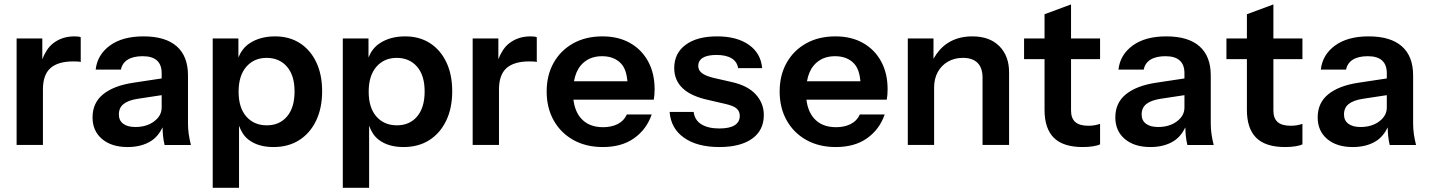

<svg xmlns="http://www.w3.org/2000/svg" viewBox="-20 -676 6627 890"><path d="M325.1 -507.4C286.4 -507.4 253.1 -496.4 225.4 -474.5C203.4 -457.1 187.9 -431.5 176.1 -401.4V-497.7H57V-4.1H179V-261.6C179 -306.7 190.7 -339.6 213.9 -360.3C237.1 -380.9 272.3 -391.3 319.4 -391.3C327.8 -391.3 334.9 -391.1 340.7 -390.8C346.5 -390.5 351 -389.6 354.2 -388.4V-503.5C348.5 -506.1 338.8 -507.4 325.3 -507.4Z M854.7 -55.4C852.5 -71.5 851.4 -87.3 851.4 -102.8V-326.4C851.4 -385.8 833.9 -430.8 799.1 -461.4C764.2 -492.1 712.9 -507.4 645.2 -507.4C580 -507.4 528.1 -493.2 489.3 -464.8C450.6 -436.4 428.7 -399.3 423.5 -353.5H540.6C544.5 -373.5 555 -388.8 572.1 -399.5C589.2 -410.1 612.3 -415.5 641.3 -415.5C671 -415.5 693.1 -408.8 707.6 -395.6C722.1 -382.4 729.4 -362.9 729.4 -337.1V-312.4L597.8 -292.5C537.7 -283.5 491.3 -265.7 458.4 -239.3C425.5 -212.8 409 -177 409 -131.8C409 -89.9 423.7 -56.5 453 -31.7C482.4 -6.8 521.9 5.6 571.6 5.6C614.2 5.6 650.2 -3.6 679.5 -22C703.5 -37 720.6 -59.2 733.6 -85.6C733.9 -71.2 734.5 -57.8 735.7 -46.6C737.3 -31.1 739.7 -16.9 742.9 -4H864.9C860.4 -22.1 857 -39.2 854.7 -55.3ZM729.4 -177.3C729.4 -152.2 717.8 -130.9 694.6 -113.5C671.3 -96 642.3 -87.3 607.4 -87.3C583.6 -87.3 564.8 -92.3 551.3 -102.3C537.7 -112.3 531 -126.7 531 -145.4C531 -166 538.2 -182.2 552.7 -193.8C567.3 -205.4 589 -213.5 618.1 -218L729.4 -234.9Z M1446.1 -387.4C1428 -425.5 1402.7 -455 1370.1 -476C1337.5 -496.9 1299.3 -507.4 1255.4 -507.4C1209 -507.4 1169.6 -496.8 1137.3 -475.5C1112 -458.8 1096 -436 1085.1 -409.7V-497.7H966V194.4H1088V-93.4C1097.5 -67.3 1111.1 -44.3 1133 -27.8C1162.3 -5.5 1200.6 5.6 1247.7 5.6C1293.5 5.6 1333.2 -5 1366.7 -26.3C1400.3 -47.6 1426.4 -77.6 1445.1 -116.4C1463.8 -155.1 1473.2 -200.6 1473.2 -252.8C1473.2 -304.5 1464.2 -349.3 1446.1 -387.4ZM1310.6 -136.2C1287.4 -108.8 1256.1 -95.1 1216.7 -95.1C1177.3 -95.1 1145.7 -108.6 1121.8 -135.7C1098 -162.8 1086 -201.2 1086 -250.9C1086 -300.6 1098 -339.2 1121.8 -366.6C1145.7 -394 1177 -407.7 1215.7 -407.7C1255.1 -407.7 1286.6 -394.2 1310.1 -367.1C1333.7 -340 1345.4 -301.6 1345.4 -251.9C1345.4 -202.2 1333.8 -163.6 1310.6 -136.2Z M2049.1 -387.4C2031 -425.5 2005.7 -455 1973.1 -476C1940.5 -496.9 1902.3 -507.4 1858.4 -507.4C1812 -507.4 1772.6 -496.8 1740.3 -475.5C1715 -458.8 1699 -436 1688.1 -409.7V-497.7H1569V194.4H1691V-93.4C1700.5 -67.3 1714.1 -44.3 1736 -27.8C1765.3 -5.5 1803.6 5.6 1850.7 5.6C1896.5 5.6 1936.2 -5 1969.7 -26.3C2003.3 -47.6 2029.4 -77.6 2048.1 -116.4C2066.8 -155.1 2076.2 -200.6 2076.2 -252.8C2076.2 -304.5 2067.2 -349.3 2049.1 -387.4ZM1913.6 -136.2C1890.4 -108.8 1859.1 -95.1 1819.7 -95.1C1780.3 -95.1 1748.7 -108.6 1724.8 -135.7C1701 -162.8 1689 -201.2 1689 -250.9C1689 -300.6 1701 -339.2 1724.8 -366.6C1748.7 -394 1780 -407.7 1818.7 -407.7C1858.1 -407.7 1889.6 -394.2 1913.1 -367.1C1936.7 -340 1948.4 -301.6 1948.4 -251.9C1948.4 -202.2 1936.8 -163.6 1913.6 -136.2Z M2439.1 -507.4C2400.4 -507.4 2367.1 -496.4 2339.4 -474.5C2317.4 -457.1 2301.9 -431.5 2290.1 -401.4V-497.7H2171V-4.1H2293V-261.6C2293 -306.7 2304.7 -339.6 2327.9 -360.3C2351.1 -380.9 2386.3 -391.3 2433.4 -391.3C2441.8 -391.3 2448.9 -391.1 2454.7 -390.8C2460.5 -390.5 2465 -389.6 2468.2 -388.4V-503.5C2462.5 -506.1 2452.8 -507.4 2439.3 -507.4Z M2984.4 -391.3C2964.4 -428 2936.4 -456.6 2900.2 -476.9C2864.1 -497.3 2821.5 -507.4 2772.4 -507.4C2720.8 -507.4 2675.7 -496.6 2636.9 -475C2598.2 -453.4 2568 -423.4 2546.4 -385C2524.8 -346.6 2514 -302.2 2514 -251.9C2514 -201.5 2524.8 -157 2546.4 -118.3C2568 -79.6 2598.4 -49.2 2637.4 -27.3C2676.5 -5.4 2722.1 5.6 2774.4 5.6C2832.5 5.6 2880.7 -7.9 2919.1 -35.1C2957.5 -62.2 2984.8 -98.9 3000.9 -145.4H2885.7C2876.7 -125.4 2862.5 -110.6 2843.1 -100.9C2823.7 -91.2 2801.2 -86.4 2775.4 -86.4C2730.8 -86.4 2696.5 -100.4 2672.3 -128.5C2653.9 -149.8 2642.5 -178.5 2638.1 -214.1H3010.6C3011.9 -221.9 3012.8 -229.6 3013.5 -237.4C3014.1 -245.1 3014.4 -253.5 3014.4 -262.5C3014.4 -311.6 3004.4 -354.5 2984.4 -391.3ZM2640.6 -299.3C2646 -329.2 2656.3 -354 2672.3 -372.9C2696.5 -401.3 2729.3 -415.5 2770.6 -415.5C2808.7 -415.5 2838.3 -403.8 2859.6 -380.6C2876.9 -361.8 2885.3 -333.3 2888.5 -299.3Z M3483.3 -238.3C3458.5 -265.4 3421.9 -284.5 3373.5 -295.4L3288.3 -314.8C3262.5 -321.2 3244.1 -328.8 3233.1 -337.5C3222.1 -346.3 3216.7 -357.1 3216.7 -370C3216.7 -386.7 3223.8 -399.5 3237.9 -408.2C3252.2 -416.9 3273.2 -421.3 3300.9 -421.3C3330.5 -421.3 3353.9 -416.1 3371 -405.8C3388.1 -395.5 3398.3 -380.3 3401.5 -360.3H3512.8C3509 -406.1 3488.5 -442.1 3451.4 -468.2C3414.3 -494.4 3365.1 -507.4 3303.8 -507.4C3241.8 -507.4 3193.3 -494.4 3158.1 -468.2C3122.8 -442.1 3105.3 -406.1 3105.3 -360.3C3105.3 -322.9 3118.4 -291.7 3144.5 -266.9C3170.6 -242 3210.8 -223.8 3265.1 -212.2L3344.3 -193.8C3369.5 -188 3386.6 -180.7 3395.6 -172C3404.7 -163.3 3409.2 -152.2 3409.2 -138.6C3409.2 -119.9 3401.3 -105.6 3385.5 -95.5C3369.8 -85.5 3346 -80.5 3314.3 -80.5C3279.5 -80.5 3251.8 -87 3231.1 -99.9C3210.4 -112.8 3198.6 -131.8 3195.4 -157H3084C3087.9 -106 3110.1 -66.2 3150.8 -37.5C3191.5 -8.8 3246 5.6 3314.3 5.6C3379.6 5.6 3430.2 -7.3 3466.3 -33.1C3502.4 -58.9 3520.6 -95.4 3520.6 -142.5C3520.6 -179.3 3508.2 -211.2 3483.2 -238.3Z M4064.4 -391.3C4044.4 -428 4016.4 -456.6 3980.2 -476.9C3944.1 -497.3 3901.5 -507.4 3852.4 -507.4C3800.8 -507.4 3755.7 -496.6 3716.9 -475C3678.2 -453.4 3648 -423.4 3626.4 -385C3604.8 -346.6 3594 -302.2 3594 -251.9C3594 -201.5 3604.8 -157 3626.4 -118.3C3648 -79.6 3678.4 -49.2 3717.4 -27.3C3756.5 -5.4 3802.1 5.6 3854.4 5.6C3912.5 5.6 3960.7 -7.9 3999.1 -35.1C4037.5 -62.2 4064.8 -98.9 4080.9 -145.4H3965.7C3956.7 -125.4 3942.5 -110.6 3923.1 -100.9C3903.7 -91.2 3881.2 -86.4 3855.4 -86.4C3810.8 -86.4 3776.5 -100.4 3752.3 -128.5C3733.9 -149.8 3722.5 -178.5 3718.1 -214.1H4090.6C4091.9 -221.9 4092.8 -229.6 4093.5 -237.4C4094.1 -245.1 4094.4 -253.5 4094.4 -262.5C4094.4 -311.6 4084.4 -354.5 4064.4 -391.3ZM3720.6 -299.3C3726 -329.2 3736.3 -354 3752.3 -372.9C3776.5 -401.3 3809.3 -415.5 3850.6 -415.5C3888.7 -415.5 3918.3 -403.8 3939.6 -380.6C3956.9 -361.8 3965.3 -333.3 3968.5 -299.3Z M4612.5 -461.9C4582.4 -492.3 4540.7 -507.4 4487.1 -507.4C4441.9 -507.4 4403.2 -496.6 4370.9 -475C4343.7 -456.8 4323.3 -432.2 4307.1 -403.6V-497.8H4188V-4.2H4310V-270.3C4310 -297.5 4315.6 -321.3 4326.9 -342C4338.2 -362.6 4354 -378.8 4374.3 -390.4C4394.7 -402 4417.7 -407.8 4443.5 -407.8C4473.2 -407.8 4495.8 -400.1 4511.3 -384.6C4526.8 -369.1 4534.5 -346.2 4534.5 -315.8V-4.2H4657.5V-341C4657.5 -391.3 4642.5 -431.7 4612.5 -462Z M5079.3 -401.9V-497.7H4944.7V-655.5L4821.9 -610V-497.7H4727V-401.9H4821.9V-166.7C4821.9 -109.3 4836.2 -66.2 4864.9 -37.5C4893.6 -8.8 4938.3 5.6 4998.9 5.6C5016.4 5.6 5032.2 4.5 5046.4 2.2C5060.6 0 5071.6 -3.1 5079.3 -7V-101.8C5071.5 -99.3 5063.4 -97.2 5054.6 -95.5C5045.8 -93.9 5036 -93.1 5025.1 -93.1C4997.3 -93.1 4977 -98.9 4964.1 -110.6C4951.2 -122.2 4944.7 -139.9 4944.7 -163.8V-401.9Z M5595.7 -55.4C5593.5 -71.5 5592.4 -87.3 5592.4 -102.8V-326.4C5592.4 -385.8 5574.9 -430.8 5540.1 -461.4C5505.2 -492.1 5453.9 -507.4 5386.2 -507.4C5321 -507.4 5269.1 -493.2 5230.3 -464.8C5191.6 -436.4 5169.7 -399.3 5164.5 -353.5H5281.6C5285.5 -373.5 5296 -388.8 5313.1 -399.5C5330.2 -410.1 5353.3 -415.5 5382.3 -415.5C5412 -415.5 5434.1 -408.8 5448.6 -395.6C5463.1 -382.4 5470.4 -362.9 5470.4 -337.1V-312.4L5338.8 -292.5C5278.7 -283.5 5232.3 -265.7 5199.4 -239.3C5166.5 -212.8 5150 -177 5150 -131.8C5150 -89.9 5164.7 -56.5 5194 -31.7C5223.4 -6.8 5262.9 5.6 5312.6 5.6C5355.2 5.6 5391.2 -3.6 5420.5 -22C5444.5 -37 5461.6 -59.2 5474.6 -85.6C5474.9 -71.2 5475.5 -57.8 5476.7 -46.6C5478.3 -31.1 5480.7 -16.9 5483.9 -4H5605.9C5601.4 -22.1 5598 -39.2 5595.7 -55.3ZM5470.4 -177.3C5470.4 -152.2 5458.8 -130.9 5435.6 -113.5C5412.3 -96 5383.3 -87.3 5348.4 -87.3C5324.6 -87.3 5305.8 -92.3 5292.3 -102.3C5278.7 -112.3 5272 -126.7 5272 -145.4C5272 -166 5279.2 -182.2 5293.7 -193.8C5308.3 -205.4 5330 -213.5 5359.1 -218L5470.4 -234.9Z M6017.3 -401.9V-497.7H5882.7V-655.5L5759.9 -610V-497.7H5665V-401.9H5759.9V-166.7C5759.9 -109.3 5774.2 -66.2 5802.9 -37.5C5831.6 -8.8 5876.3 5.6 5936.9 5.6C5954.4 5.6 5970.2 4.5 5984.4 2.2C5998.6 0 6009.6 -3.1 6017.3 -7V-101.8C6009.5 -99.3 6001.4 -97.2 5992.6 -95.5C5983.8 -93.9 5974 -93.1 5963.1 -93.1C5935.3 -93.1 5915 -98.9 5902.1 -110.6C5889.2 -122.2 5882.7 -139.9 5882.7 -163.8V-401.9Z M6533.7 -55.4C6531.5 -71.5 6530.4 -87.3 6530.4 -102.8V-326.4C6530.4 -385.8 6512.9 -430.8 6478.1 -461.4C6443.2 -492.1 6391.9 -507.4 6324.2 -507.4C6259 -507.4 6207.1 -493.2 6168.3 -464.8C6129.6 -436.4 6107.7 -399.3 6102.5 -353.5H6219.6C6223.5 -373.5 6234 -388.8 6251.1 -399.5C6268.2 -410.1 6291.3 -415.5 6320.3 -415.5C6350 -415.5 6372.1 -408.8 6386.6 -395.6C6401.1 -382.4 6408.4 -362.9 6408.4 -337.1V-312.4L6276.8 -292.5C6216.7 -283.5 6170.3 -265.7 6137.4 -239.3C6104.5 -212.8 6088 -177 6088 -131.8C6088 -89.9 6102.7 -56.5 6132 -31.7C6161.4 -6.8 6200.9 5.6 6250.6 5.6C6293.2 5.6 6329.2 -3.6 6358.5 -22C6382.5 -37 6399.6 -59.2 6412.6 -85.6C6412.9 -71.2 6413.5 -57.8 6414.7 -46.6C6416.3 -31.1 6418.7 -16.9 6421.9 -4H6543.9C6539.4 -22.1 6536 -39.2 6533.7 -55.3ZM6408.4 -177.3C6408.4 -152.2 6396.8 -130.9 6373.6 -113.5C6350.3 -96 6321.3 -87.3 6286.4 -87.3C6262.6 -87.3 6243.8 -92.3 6230.3 -102.3C6216.7 -112.3 6210 -126.7 6210 -145.4C6210 -166 6217.2 -182.2 6231.7 -193.8C6246.3 -205.4 6268 -213.5 6297.1 -218L6408.4 -234.9Z"/></svg>

Font: Diatome Semibold
Style: Regular
Weight: 600
Designer: 15.100.17
Foundry: 15.100.17
Version: Version 1.005;Fontself Maker 3.5.8